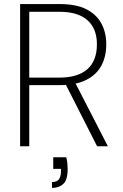

<svg xmlns="http://www.w3.org/2000/svg" viewBox="-20 -720 604 945"><path d="M79 0V-700H274Q356 -700 406 -674Q456 -648 479.5 -603.5Q503 -559 503 -502Q503 -443 479.5 -398Q456 -353 405 -327Q354 -301 272 -301H124V0ZM458 0 296 -319H347L511 0ZM124 -338H272Q363 -338 410 -379.5Q457 -421 457 -502Q457 -579 410.5 -620.5Q364 -662 272 -662H124ZM236 205V176Q260 176 270 162.5Q280 149 280 124V111H242V54H306Q310 69 311.5 83.5Q313 98 313 110Q313 166 291.5 185.5Q270 205 236 205Z"/></svg>

Font: DM Sans 12pt ExtraLight
Style: Regular
Weight: 250
Version: Version 4.004;gftools[0.9.30]